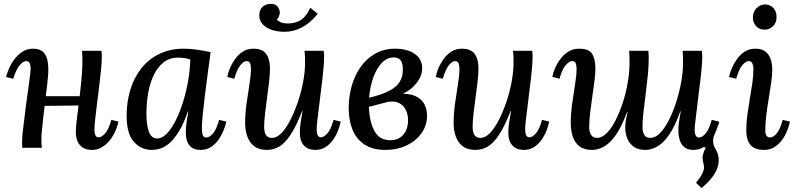

<svg xmlns="http://www.w3.org/2000/svg" viewBox="-20 -762 4105 990"><path d="M453 11Q428 11 409.5 0.5Q391 -10 381 -30.5Q371 -51 371 -83Q371 -106 375.5 -141Q380 -176 385 -218L210 -216Q206 -179 201.5 -141.5Q197 -104 194 -68Q193 -48 193.5 -31Q194 -14 196 0H95Q94 -10 94 -17.5Q94 -25 94 -33Q94 -52 96.5 -76.5Q99 -101 104 -137.5Q109 -174 115 -227Q122 -275 126 -305.5Q130 -336 132.5 -355Q135 -374 136.5 -386Q138 -398 138 -408Q138 -425 133 -436Q128 -447 114 -447Q100 -447 82 -426.5Q64 -406 48 -356L11 -365Q16 -384 26.5 -408.5Q37 -433 54.5 -456.5Q72 -480 96 -495.5Q120 -511 151 -511Q186 -511 203.5 -493Q221 -475 226 -444Q231 -413 228 -373Q226 -350 223 -322.5Q220 -295 216 -266H391Q396 -309 399.5 -346.5Q403 -384 404.5 -421Q406 -458 403 -500H503Q505 -488 505 -481.5Q505 -475 505 -467Q505 -443 501 -403Q497 -363 491.5 -317Q486 -271 480 -225.5Q474 -180 470.5 -145Q467 -110 467 -92Q467 -75 472 -64.5Q477 -54 489 -54Q504 -54 522 -74Q540 -94 554 -144L591 -135Q587 -116 577 -91.5Q567 -67 550 -43.5Q533 -20 508.5 -4.5Q484 11 453 11Z M928 -511Q958 -511 994.5 -506Q1031 -501 1066 -493Q1059 -440 1051 -382.5Q1043 -325 1036.5 -270.5Q1030 -216 1025.5 -172Q1021 -128 1021 -103Q1021 -84 1024.5 -68.5Q1028 -53 1044 -53Q1060 -53 1078 -73.5Q1096 -94 1110 -144L1147 -135Q1143 -116 1133.5 -91.5Q1124 -67 1108 -43.5Q1092 -20 1068.5 -4.5Q1045 11 1014 11Q976 11 957 -12Q938 -35 938 -79Q938 -103 942 -131Q946 -159 951 -188H949Q927 -124 903 -85Q879 -46 855 -25Q831 -4 807.5 3.5Q784 11 762 11Q708 11 670.5 -30.5Q633 -72 633 -166Q633 -235 651.5 -297.5Q670 -360 707.5 -408Q745 -456 800.5 -483.5Q856 -511 928 -511ZM895 -465Q856 -465 826 -442.5Q796 -420 775.5 -380Q755 -340 745 -287.5Q735 -235 735 -175Q735 -119 747.5 -83.5Q760 -48 791 -48Q816 -48 840.5 -73.5Q865 -99 886.5 -142Q908 -185 924.5 -238.5Q941 -292 950.5 -348Q960 -404 961 -455Q949 -460 931.5 -462.5Q914 -465 895 -465Z M1357 11Q1316 11 1291.5 -7.5Q1267 -26 1255.5 -57.5Q1244 -89 1244 -127Q1244 -177 1251.5 -229.5Q1259 -282 1266.5 -329Q1274 -376 1274 -407Q1274 -425 1269.5 -436Q1265 -447 1251 -447Q1237 -447 1220 -426.5Q1203 -406 1188 -356L1152 -365Q1155 -384 1165 -408.5Q1175 -433 1191.5 -456.5Q1208 -480 1231.5 -495.5Q1255 -511 1287 -511Q1332 -511 1352 -484.5Q1372 -458 1372 -409Q1372 -380 1367.5 -340Q1363 -300 1357 -257.5Q1351 -215 1346.5 -175.5Q1342 -136 1342 -107Q1342 -95 1345 -81.5Q1348 -68 1357 -59.5Q1366 -51 1382 -51Q1407 -51 1431 -75.5Q1455 -100 1476.5 -142Q1498 -184 1515.5 -235Q1533 -286 1543 -339.5Q1553 -393 1553 -441Q1553 -455 1552.5 -471Q1552 -487 1550 -500H1649Q1651 -488 1651 -481.5Q1651 -475 1651 -467Q1651 -448 1649 -422.5Q1647 -397 1643 -360Q1639 -323 1632 -270Q1626 -222 1622.5 -192Q1619 -162 1616.5 -143.5Q1614 -125 1613.5 -113.5Q1613 -102 1613 -92Q1613 -75 1618 -64.5Q1623 -54 1635 -54Q1650 -54 1668 -74Q1686 -94 1700 -144L1737 -135Q1733 -116 1724 -91.5Q1715 -67 1699 -43.5Q1683 -20 1660 -4.5Q1637 11 1606 11Q1568 11 1547 -12Q1526 -35 1526 -79Q1526 -105 1530.5 -132.5Q1535 -160 1540 -190H1538Q1507 -110 1477.5 -66Q1448 -22 1418.5 -5.5Q1389 11 1357 11ZM1447 -598Q1412 -598 1381.5 -608Q1351 -618 1333 -638.5Q1315 -659 1317 -689Q1320 -717 1337 -729.5Q1354 -742 1373 -742Q1402 -743 1412.5 -726.5Q1423 -710 1423 -696Q1422 -688 1418.5 -678.5Q1415 -669 1407 -660Q1418 -651 1431 -646Q1444 -641 1464 -641Q1509 -641 1540 -665Q1552 -675 1562 -690Q1572 -705 1580 -722L1618 -691Q1581 -644 1537.5 -621Q1494 -598 1447 -598Z M1967 11Q1902 11 1860 -16.5Q1818 -44 1798 -92.5Q1778 -141 1778 -205Q1778 -262 1793 -317Q1808 -372 1838.5 -415.5Q1869 -459 1914 -485Q1959 -511 2019 -511Q2055 -511 2086 -500.5Q2117 -490 2137 -467.5Q2157 -445 2157 -409Q2157 -363 2114 -318Q2071 -273 1972 -250L1974 -235L1882 -211Q1885 -133 1911 -86Q1937 -39 1992 -39Q2035 -39 2059.5 -67.5Q2084 -96 2084 -143Q2084 -175 2070 -200Q2056 -225 2028.5 -234.5Q2001 -244 1958 -231L1951 -259Q2018 -280 2062.5 -278.5Q2107 -277 2133.5 -260.5Q2160 -244 2171 -219Q2182 -194 2182 -166Q2182 -116 2154 -76Q2126 -36 2077.5 -12.5Q2029 11 1967 11ZM1883 -258Q1950 -274 1987.5 -294Q2025 -314 2041 -340Q2057 -366 2057 -401Q2058 -432 2047 -449Q2036 -466 2010 -466Q1976 -466 1949 -438Q1922 -410 1905 -363Q1888 -316 1883 -258Z M2432 11Q2391 11 2366.5 -7.5Q2342 -26 2330.5 -57.5Q2319 -89 2319 -127Q2319 -177 2326.5 -229.5Q2334 -282 2341.5 -329Q2349 -376 2349 -407Q2349 -425 2344.5 -436Q2340 -447 2326 -447Q2312 -447 2295 -426.5Q2278 -406 2263 -356L2227 -365Q2230 -384 2240 -408.5Q2250 -433 2266.5 -456.5Q2283 -480 2306.5 -495.5Q2330 -511 2362 -511Q2407 -511 2427 -484.5Q2447 -458 2447 -409Q2447 -380 2442.5 -340Q2438 -300 2432 -257.5Q2426 -215 2421.5 -175.5Q2417 -136 2417 -107Q2417 -95 2420 -81.5Q2423 -68 2432 -59.5Q2441 -51 2457 -51Q2482 -51 2506 -75.5Q2530 -100 2551.5 -142Q2573 -184 2590.5 -235Q2608 -286 2618 -339.5Q2628 -393 2628 -441Q2628 -455 2627.5 -471Q2627 -487 2625 -500H2724Q2726 -488 2726 -481.5Q2726 -475 2726 -467Q2726 -448 2724 -422.5Q2722 -397 2718 -360Q2714 -323 2707 -270Q2701 -222 2697.5 -192Q2694 -162 2691.5 -143.5Q2689 -125 2688.5 -113.5Q2688 -102 2688 -92Q2688 -75 2693 -64.5Q2698 -54 2710 -54Q2725 -54 2743 -74Q2761 -94 2775 -144L2812 -135Q2808 -116 2799 -91.5Q2790 -67 2774 -43.5Q2758 -20 2735 -4.5Q2712 11 2681 11Q2643 11 2622 -12Q2601 -35 2601 -79Q2601 -105 2605.5 -132.5Q2610 -160 2615 -190H2613Q2582 -110 2552.5 -66Q2523 -22 2493.5 -5.5Q2464 11 2432 11Z M3597 208 3569 180Q3592 152 3601 133.5Q3610 115 3610 101.5Q3610 88 3606 76Q3600 54 3604.5 36Q3609 18 3619 0L3608 -5L3623 -62L3653 -141L3689 -131L3664 -68Q3656 -50 3657 -30.5Q3658 -11 3670 7Q3696 51 3679.5 102Q3663 153 3597 208ZM3033 11Q2992 11 2968 -7.5Q2944 -26 2933.5 -57Q2923 -88 2923 -127Q2923 -176 2930.5 -229Q2938 -282 2945.5 -329Q2953 -376 2953 -407Q2953 -425 2948.5 -436Q2944 -447 2930 -447Q2916 -447 2897.5 -427Q2879 -407 2865 -356L2828 -366Q2831 -384 2841.5 -409Q2852 -434 2869 -457Q2886 -480 2910 -495.5Q2934 -511 2966 -511Q3016 -511 3033 -484.5Q3050 -458 3050 -409Q3050 -381 3045 -343Q3040 -305 3034 -263.5Q3028 -222 3023 -181Q3018 -140 3018 -106Q3018 -93 3021.5 -80.5Q3025 -68 3034 -59.5Q3043 -51 3059 -51Q3084 -51 3108.5 -75.5Q3133 -100 3154 -141.5Q3175 -183 3191.5 -233.5Q3208 -284 3217 -337.5Q3226 -391 3226 -439Q3226 -454 3225.5 -469.5Q3225 -485 3224 -500H3323Q3324 -488 3324.5 -478.5Q3325 -469 3325 -460Q3325 -421 3320 -371.5Q3315 -322 3308.5 -271Q3302 -220 3297 -176Q3292 -132 3293 -103Q3293 -84 3301.5 -67.5Q3310 -51 3334 -51Q3359 -51 3383 -75.5Q3407 -100 3428.5 -142Q3450 -184 3466.5 -235Q3483 -286 3492.5 -339.5Q3502 -393 3502 -441Q3502 -455 3501.5 -471Q3501 -487 3500 -500H3599Q3600 -488 3600.5 -481.5Q3601 -475 3601 -467Q3601 -448 3599 -423.5Q3597 -399 3593 -363Q3589 -327 3582 -274Q3576 -226 3572.5 -195Q3569 -164 3566.5 -145Q3564 -126 3563 -114Q3562 -102 3562 -92Q3562 -75 3567 -64Q3572 -53 3585 -53Q3600 -53 3618 -73.5Q3636 -94 3650 -144L3687 -135Q3683 -116 3674 -91.5Q3665 -67 3649 -43.5Q3633 -20 3609.5 -4.5Q3586 11 3555 11Q3527 11 3509.5 -2.5Q3492 -16 3484.5 -41Q3477 -66 3478 -97Q3479 -123 3483 -145.5Q3487 -168 3490 -188H3488Q3459 -107 3428 -64Q3397 -21 3366.5 -5Q3336 11 3308 11Q3270 11 3247 -6Q3224 -23 3214 -49Q3204 -75 3204 -103Q3204 -125 3207 -141.5Q3210 -158 3216 -186H3214Q3184 -105 3153 -62.5Q3122 -20 3091.5 -4.5Q3061 11 3033 11Z M3875 -511Q3920 -511 3941 -481.5Q3962 -452 3962 -403Q3962 -375 3956.5 -335.5Q3951 -296 3943.5 -252Q3936 -208 3931 -166Q3926 -124 3926 -90Q3926 -71 3932.5 -62Q3939 -53 3951 -53Q3967 -53 3984.5 -73.5Q4002 -94 4016 -144L4053 -135Q4049 -114 4039 -88.5Q4029 -63 4012.5 -40.5Q3996 -18 3973 -3.5Q3950 11 3920 11Q3871 11 3849.5 -15Q3828 -41 3828 -89Q3828 -128 3833.5 -169Q3839 -210 3846 -251Q3853 -292 3859 -331.5Q3865 -371 3865 -408Q3865 -422 3859.5 -434.5Q3854 -447 3841 -447Q3826 -447 3808 -426.5Q3790 -406 3776 -356L3739 -365Q3743 -384 3753 -408.5Q3763 -433 3779.5 -456.5Q3796 -480 3819.5 -495.5Q3843 -511 3875 -511ZM3925 -739Q3951 -739 3968 -720.5Q3985 -702 3984 -673Q3984 -645 3966 -627Q3948 -609 3922 -609Q3896 -609 3879 -627Q3862 -645 3862 -673Q3863 -702 3881.5 -720.5Q3900 -739 3925 -739Z"/></svg>

Font: Lora Medium
Style: Italic
Weight: 500
Italic angle: -3°
Designer: Olga Karpushina, Alexei Vanyashin (Cyrillic)
Foundry: Cyreal
Version: Version 3.004